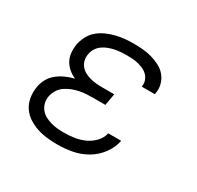

<svg xmlns="http://www.w3.org/2000/svg" viewBox="-121 -669 842 819"><g transform="rotate(30 300.0 -260.0)"><path d="M250 8Q224 8 198 5Q172 2 148.5 -6Q125 -14 104.5 -27.5Q84 -41 70.5 -61Q57 -81 52.5 -106.5Q48 -132 52 -158Q55 -179 65.5 -199.5Q76 -220 94 -234.5Q112 -249 133 -258.5Q154 -268 176 -273Q158 -281 143 -293.5Q128 -306 118.5 -323Q109 -340 107 -360Q105 -380 108 -401Q112 -422 122.5 -443Q133 -464 150.5 -479Q168 -494 189 -503.5Q210 -513 232 -518.5Q254 -524 275.5 -526Q297 -528 318 -528Q341 -528 364 -526Q387 -524 408 -518Q429 -512 448.5 -502Q468 -492 482 -476Q496 -460 502.5 -438Q509 -416 505 -394Q505 -392 504.5 -389.5Q504 -387 503 -386H439Q439 -387 439.5 -388Q440 -389 440 -390Q442 -404 437 -417.5Q432 -431 422.5 -440.5Q413 -450 400.5 -455.5Q388 -461 374.5 -464.5Q361 -468 347 -469Q333 -470 318 -470Q304 -470 289.5 -469Q275 -468 260 -465Q245 -462 230.5 -456.5Q216 -451 203.5 -442Q191 -433 182.5 -419.5Q174 -406 172 -391Q169 -376 172.5 -361Q176 -346 185 -335Q194 -324 206.5 -317Q219 -310 233.5 -306Q248 -302 263 -300.5Q278 -299 293 -299H354L344 -241H284Q267 -241 250.5 -240Q234 -239 217 -235.5Q200 -232 183.5 -225.5Q167 -219 152 -208.5Q137 -198 128 -182.5Q119 -167 116 -151Q113 -134 117 -118Q121 -102 131 -89.5Q141 -77 155 -69.5Q169 -62 184.5 -57.5Q200 -53 216.5 -51.5Q233 -50 250 -50Q274 -50 299 -53.5Q324 -57 348 -67.5Q372 -78 391 -97.5Q410 -117 415 -142H479Q472 -106 448.5 -74.5Q425 -43 391.5 -24Q358 -5 321.5 1.5Q285 8 250 8Z"/></g></svg>

Font: Iosevka Etoile Light Oblique
Style: Regular
Weight: 300
Italic angle: -9°
Designer: Belleve Invis
Foundry: Belleve Invis
Version: Version 15.5.2; ttfautohint (v1.8.4)